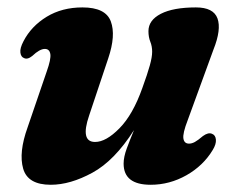

<svg xmlns="http://www.w3.org/2000/svg" viewBox="-20 -487 636 518"><path d="M552 -126Q561.5 -122.5 562.5 -110.2Q563.5 -98 554 -82.5Q528.5 -40 483 -14.2Q437.5 11.5 386.5 11.5Q313.5 11.5 313.5 -45.5Q313.5 -63.5 322 -86.5Q330.5 -109.5 341.5 -136Q289 -53.5 229.2 -21Q169.5 11.5 117 11.5Q55 11.5 42.5 -32Q30 -75.5 54.5 -143.5L106 -294Q118 -327.5 115.8 -341.2Q113.5 -355 101 -355Q87 -355 67 -336Q54 -325.5 44.5 -330.5Q36.5 -333.5 35 -345.2Q33.5 -357 43.5 -376Q64.5 -416.5 106 -441.8Q147.5 -467 202.5 -467Q265 -467 279 -429.2Q293 -391.5 272 -329.5L220.5 -175.5Q196 -104 236.5 -104Q266 -104 302.2 -140.8Q338.5 -177.5 364 -249.5Q378 -288 384.2 -310.5Q390.5 -333 390.5 -347.5Q390.5 -362 385.5 -374.5Q380.5 -387 380.5 -403Q380.5 -432.5 414 -449.8Q447.5 -467 508.5 -467Q556 -467 566.8 -437.2Q577.5 -407.5 556 -353.5L486.5 -163Q472.5 -127 474.8 -113.2Q477 -99.5 490 -99.5Q497.5 -99.5 505.8 -104Q514 -108.5 527.5 -120Q542 -130.5 552 -126Z"/></svg>

Font: Fraunces 72pt Soft
Style: Bold Italic
Weight: 700
Italic angle: -16°
Version: Version 1.000;[b76b70a41]